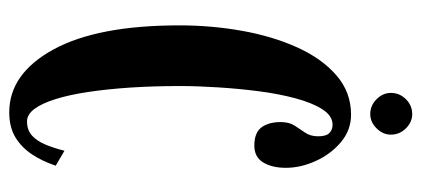

<svg xmlns="http://www.w3.org/2000/svg" viewBox="-262 -618 890 405"><g transform="rotate(90 182.5 -415.0)"><path d="M216.5 10Q135 10 84 -83Q33 -176 33 -349Q33 -416.5 44.5 -481Q56 -545.5 79.5 -597.5Q103 -649.5 138.5 -680.2Q174 -711 221.5 -711Q254 -711 279.5 -689.5Q305 -668 319.2 -636.2Q333.5 -604.5 333.5 -573.5Q333.5 -544.5 322.2 -525.8Q311 -507 286.5 -507Q259.5 -507 248.2 -522Q237 -537 237 -562.5Q237 -580.5 244.5 -592Q252 -603.5 259.5 -614.5Q267 -625.5 267 -641.5Q267 -658.5 260.2 -665.2Q253.5 -672 242.5 -672Q224 -672 210.2 -650.8Q196.5 -629.5 187 -594.2Q177.5 -559 172 -516.5Q166.5 -474 163.8 -430.5Q161 -387 161 -350Q161 -294.5 164.2 -245.5Q167.5 -196.5 173.5 -156.5Q179.5 -116.5 188.5 -87.8Q197.5 -59 209.2 -43.2Q221 -27.5 235.5 -27.5Q254 -27.5 265.5 -38Q277 -48.5 284.5 -66.5Q292 -84.5 297.5 -106.5L329 -88Q319.5 -59.5 304.8 -37.5Q290 -15.5 268.8 -2.8Q247.5 10 216.5 10ZM220 -751.5Q202 -751.5 188.8 -764.8Q175.5 -778 175.5 -795Q175.5 -813.5 188.8 -826.8Q202 -840 220 -840Q237 -840 250.2 -826.8Q263.5 -813.5 263.5 -795Q263.5 -778 250.2 -764.8Q237 -751.5 220 -751.5Z"/></g></svg>

Font: Imbue Thin 10pt
Style: Bold
Weight: 700
Version: Version 1.102